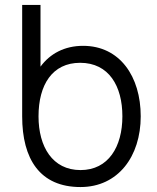

<svg xmlns="http://www.w3.org/2000/svg" viewBox="-20 -740 632 775"><path d="M305 15C456.5 15 548 -108.5 548 -270.5C548 -431.5 463.5 -555 315.5 -555C240.5 -555 182 -523.5 143.5 -471V-720H69.5V-270.5C69.5 -98 141 15 305 15ZM135.5 -270.5C135.5 -397.5 191 -486.5 303.5 -486.5C419.5 -486.5 474 -392.5 474 -270.5C474 -147.5 417.5 -53.5 305 -53.5C192 -53.5 135.5 -147.5 135.5 -270.5Z"/></svg>

Font: Eudonet
Style: Regular
Weight: 400
Designer: Mikhail Sharanda
Foundry: Mikhail Sharanda
Version: Version 4.503;Glyphs 3.1.2 (3151)